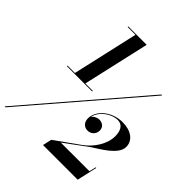

<svg xmlns="http://www.w3.org/2000/svg" viewBox="-260 -957 1208 1208"><g transform="rotate(45 344.0 -352.5)"><path d="M81.5 -361.5V-356H306.5V-361.5H240.5L341.5 -806H177.5V-800.5H247L147.5 -361.5ZM627.5 -650 -17 100H-8.5L636 -650ZM634.5 101 665 -34H659.5L649 11H394.5L545.5 -100.5C593.5 -133 705 -190.5 705 -261C705 -319.5 652 -355 579.5 -355C482.5 -355 407 -288 407 -217.5C407 -181.5 431 -161 459.5 -161C491 -161 514.5 -184.5 514.5 -216C514.5 -246 491.5 -263 463.5 -263C444 -263 424.5 -252 414 -237.5C426.5 -297 493 -343 546.5 -343C594 -343 608.5 -303 608.5 -258.5C608.5 -190.5 561 -116 498 -72L339.5 41L326 101Z"/></g></svg>

Font: Bodoni* 24pt
Style: Bold Italic
Weight: 700
Italic angle: -13°
Version: Version 2.3